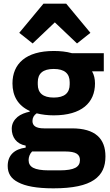

<svg xmlns="http://www.w3.org/2000/svg" viewBox="-20 -815 602 1047"><path d="M555 38C555 94 537 136 493 166C449 196 378 212 271 212C180 212 118 200 79 179C39 159 22 129 22 90C22 31 59 -2 120 -10V-21C69 -30 44 -68 44 -113C44 -141 57 -161 75 -177C93 -192 118 -201 142 -206V-210C78 -239 48 -292 48 -360C48 -467 121 -537 273 -537C306 -537 341 -534 372 -525H546V-426H482C493 -407 498 -385 498 -360C498 -255 425 -186 273 -186C239 -186 208 -190 180 -197C165 -187 157 -173 157 -155C157 -130 175 -115 220 -115H372C500 -115 555 -59 555 38ZM273 -283C332 -283 360 -308 360 -355V-367C360 -414 332 -439 273 -439C214 -439 186 -414 186 -367V-355C186 -308 214 -283 273 -283ZM416 58C416 27 395 11 335 11H155C142 24 136 42 136 58C136 77 144 91 161 100C178 109 206 114 246 114H306C346 114 374 109 391 100C408 91 416 77 416 58ZM341 -795 473 -636 400 -578 279 -693 158 -578 85 -636 217 -795Z"/></svg>

Font: Plexus Sans Bold
Style: Regular
Weight: 700
Version: Version 2.001;PS 002.001;hotconv 1.0.70;makeotf.lib2.5.58329